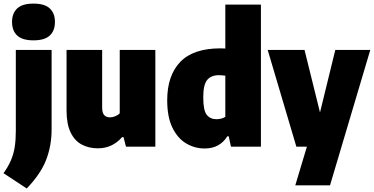

<svg xmlns="http://www.w3.org/2000/svg" viewBox="-46 -834 2126 1092"><path d="M106 238 -26 151Q1 113.5 16.2 77.8Q31.5 42 37.8 1.8Q44 -38.5 44 -90V-550H247.5V-98Q247.5 -4.5 216.2 75.8Q185 156 106 238ZM144.5 -604.5Q81 -604.5 51.8 -632Q22.5 -659.5 22.5 -709Q22.5 -758.5 51.8 -786Q81 -813.5 144.5 -813.5Q208 -813.5 237.2 -786Q266.5 -758.5 266.5 -709Q266.5 -659.5 237.2 -632Q208 -604.5 144.5 -604.5Z M510 9.5Q459 9.5 419 -11.8Q379 -33 355.8 -80.5Q332.5 -128 332.5 -206.5V-550H535V-223Q535 -191 547.2 -178.8Q559.5 -166.5 579 -166.5Q593.5 -166.5 609.2 -172.8Q625 -179 635 -189.5V-550H837.5V0H670.5L656.5 -54H648.5Q592.5 10 510 9.5Z M1118 10.5Q1061.5 10.5 1013 -18.2Q964.5 -47 934.8 -107.5Q905 -168 905 -264Q905 -404.5 979.2 -481.8Q1053.5 -559 1208 -559Q1215.5 -559 1222.2 -558.5Q1229 -558 1235.5 -558V-808H1438V0H1267.5L1255 -58.5H1246.5Q1227.5 -26.5 1195.2 -8Q1163 10.5 1118 10.5ZM1184.5 -156Q1214.5 -156 1235.5 -169.5V-403.5Q1227.5 -404.5 1217.8 -405.5Q1208 -406.5 1200.5 -406.5Q1155 -406.5 1132.5 -379.5Q1110 -352.5 1110 -280.5Q1110 -205.5 1130 -180.8Q1150 -156 1184.5 -156Z M1639.5 0 1476.5 -550H1686L1774 -194.5L1861 -550H2060L1831 220H1633.5L1699.5 0Z"/></svg>

Font: Encode Sans SmCnd Black
Style: Regular
Weight: 900
Width: 4
Designer: Multiple Designers
Foundry: Impallari Type
Version: Version 3.002; ttfautohint (v1.8.3) -l 8 -r 50 -G 200 -x 14 